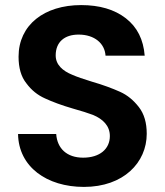

<svg xmlns="http://www.w3.org/2000/svg" viewBox="-20 -728 649 755"><path d="M51 -201C53 -72 164 7 310 7C466 7 557 -89 557 -202C557 -245 547 -280 526 -307C505 -334 481 -354 452 -367C423 -380 386 -394 341 -407C308 -417 282 -426 264 -434C227 -449 199 -473 199 -510C199 -563 234 -592 289 -592C352 -592 392 -557 395 -509H549C544 -572 520 -621 475 -656C430 -691 371 -708 299 -708C154 -708 53 -630 53 -505C53 -461 63 -426 84 -400C104 -373 128 -354 157 -341C185 -328 222 -314 267 -301C300 -292 327 -283 346 -276C384 -260 412 -234 412 -193C412 -142 372 -108 307 -108C243 -108 205 -144 201 -201Z"/></svg>

Font: Poppins SemiBold
Style: Regular
Weight: 600
Designer: Ninad Kale (Devanagari), Jonny Pinhorn (Latin)
Foundry: Indian Type Foundry
Version: 4.004